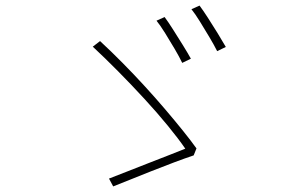

<svg xmlns="http://www.w3.org/2000/svg" viewBox="-20 -744 1040 687"><path d="M569 -683Q581 -667 598.5 -639.5Q616 -612 634 -583Q652 -554 663 -534L632 -519Q622 -540 605 -569Q588 -598 570.5 -626Q553 -654 540 -670ZM694 -724Q706 -708 723.5 -681Q741 -654 758.5 -625.5Q776 -597 788 -576L757 -561Q746 -583 729 -611.5Q712 -640 695 -667.5Q678 -695 665 -711ZM673 -188Q643 -178 603 -163Q563 -148 521.5 -131.5Q480 -115 444 -100.5Q408 -86 385 -77L370 -105Q394 -114 431.5 -129Q469 -144 510.5 -160Q552 -176 587.5 -190Q623 -204 643 -212Q619 -247 581 -293.5Q543 -340 497 -390Q451 -440 403 -488.5Q355 -537 312 -577L338 -597Q378 -560 418.5 -519Q459 -478 497.5 -436Q536 -394 570.5 -353.5Q605 -313 634 -277Q663 -241 683 -213Z"/></svg>

Font: Noto Sans HK Thin
Style: Regular
Weight: 100
Designer: Ryoko NISHIZUKA 西塚涼子 (kana, bopomofo & ideographs); Paul D. Hunt (Latin, Greek & Cyrillic); Sandoll Communications 산돌커뮤니
Foundry: Adobe
Version: Version 2.004-H2;hotconv 1.0.118;makeotfexe 2.5.65603